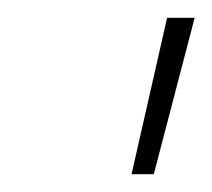

<svg xmlns="http://www.w3.org/2000/svg" viewBox="-20 -702 239 216"><path d="M199 -682 153 -506H128L168 -682Z"/></svg>

Font: Elaine Sans ExtraLight
Style: Italic
Weight: 275
Italic angle: -13°
Designer: Wei Huang
Foundry: Wei Huang
Version: Version 2.001;December 24, 2019;FontCreator 12.0.0.2547 64-b